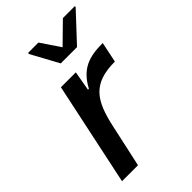

<svg xmlns="http://www.w3.org/2000/svg" viewBox="-221 -812 893 893"><g transform="rotate(-45 226.0 -365.5)"><path d="M143 -725 217 -589H324L451 -725L452 -731H373L276 -636L212 -731H145ZM139 -510 31 0H136L182 -210C212 -348 254 -417 401 -417L422 -518C332 -518 272 -499 226 -413H220L237 -510Z"/></g></svg>

Font: Saira UNSAM Medium Italic
Style: Regular
Weight: 500
Italic angle: -12°
Designer: Hector Gatti with collaboration of the Omnibus-Type team
Foundry: Omnibus-Type
Version: Version 0.072;PS 000.072;hotconv 1.0.88;makeotf.lib2.5.64775